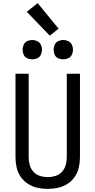

<svg xmlns="http://www.w3.org/2000/svg" viewBox="-20 -1211 616 1239"><path d="M288 8Q321 8 353.5 1Q386 -6 414.5 -24Q443 -42 462 -69.5Q481 -97 488.5 -129.5Q496 -162 496 -195V-735H411V-195Q411 -170 404 -145.5Q397 -121 379.5 -102Q362 -83 337.5 -75.5Q313 -68 288 -68Q263 -68 238.5 -75.5Q214 -83 196.5 -102Q179 -121 172 -145.5Q165 -170 165 -195V-735H80V-195Q80 -162 87.5 -129.5Q95 -97 114 -69.5Q133 -42 161.5 -24Q190 -6 222.5 1Q255 8 288 8ZM388 -828Q405 -828 420.5 -835Q436 -842 443.5 -857.5Q451 -873 451 -890Q451 -907 443.5 -922.5Q436 -938 420.5 -945.5Q405 -953 388 -953Q371 -953 355.5 -945.5Q340 -938 333 -922.5Q326 -907 326 -890Q326 -873 333 -857.5Q340 -842 355.5 -835Q371 -828 388 -828ZM188 -828Q205 -828 220.5 -835Q236 -842 243.5 -857.5Q251 -873 251 -890Q251 -907 243.5 -922.5Q236 -938 220.5 -945.5Q205 -953 188 -953Q171 -953 155.5 -945.5Q140 -938 133 -922.5Q126 -907 126 -890Q126 -873 133 -857.5Q140 -842 155.5 -835Q171 -828 188 -828ZM301 -981 358 -1026 223 -1191 153 -1135Z"/></svg>

Font: Iosevka Sparkle
Style: Regular
Weight: 400
Designer: Belleve Invis
Foundry: Belleve Invis
Version: Version 4.5.0; ttfautohint (v1.8.3)